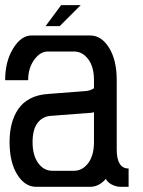

<svg xmlns="http://www.w3.org/2000/svg" viewBox="-37 -722 552 742"><path d="M274.9 -702.1 193.8 -621.1H139.2L199.2 -702.1ZM301.8 -285.2 154.8 -273.9Q124.5 -270 106.7 -244.9Q88.9 -219.7 88.9 -172.9Q88.9 -121.6 110.6 -91.8Q132.3 -62 165 -62H249Q281.7 -62 304 -91.8Q326.2 -121.6 326.2 -172.9V-288.1Q314.5 -285.2 301.8 -285.2ZM311 0H103Q59.1 0 29.5 -47.6Q0 -95.2 0 -172.9Q0 -211.9 8.3 -243.9Q16.6 -275.9 33.9 -301Q51.3 -326.2 80.3 -341.3Q109.4 -356.4 148.9 -358.9L293.9 -370.1Q312.5 -371.6 326.2 -380.9V-412.1Q326.2 -463.4 304 -493.2Q281.7 -522.9 249 -522.9H147Q118.2 -522.9 95 -490.7Q71.8 -458.5 71.8 -412.1H-17.1Q-17.1 -484.9 13.9 -534.9Q44.9 -585 85 -585H311Q355 -585 384.5 -537.4Q414.1 -489.7 414.1 -412.1V-144Q414.1 -70.8 460 -70.8V0H429.2Q412.6 0 395.5 -8.5Q378.4 -17.1 372.1 -30.8Q345.7 0 311 0Z"/></svg>

Font: Favorite Color
Style: Regular
Weight: 400
Designer: Bryce Wilner
Version: Version 1.000;PS 1.0;hotconv 16.6.51;makeotf.lib2.5.65220 DE